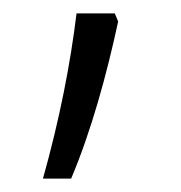

<svg xmlns="http://www.w3.org/2000/svg" viewBox="-20 -137 270 286"><path d="M44 129H86C116 58 139 -26 156 -105L151 -117H94C85 -43 69 40 44 129Z"/></svg>

Font: Noto Sans Devanagari UI ExtraCondensed Light
Style: Regular
Weight: 300
Width: 2
Designer: Jelle Bosma - Monotype Design Team
Foundry: Monotype Imaging Inc.
Version: Version 2.004